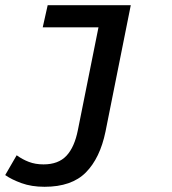

<svg xmlns="http://www.w3.org/2000/svg" viewBox="-41 -511 661 737"><path d="M130 206Q80 206 41.5 192Q3 178 -21 161L23 85Q45 101 70 110.5Q95 120 126 120Q183 120 214 87Q245 54 258 -12L337 -406H123L142 -491H461L364 -6Q343 96 288.5 151Q234 206 130 206Z"/></svg>

Font: Source Code Pro ExtraLight SemiBold
Style: Italic
Weight: 600
Italic angle: -11°
Monospace: yes
Version: Version 1.016;hotconv 1.0.116;makeotfexe 2.5.65601